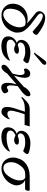

<svg xmlns="http://www.w3.org/2000/svg" viewBox="1182 -1952 790 3195"><g transform="rotate(90 1577.5 -355.0)"><path d="M561 -570Q562 -550 545.5 -529.5Q529 -509 507 -502Q485 -522 395 -598Q297 -672 244 -672Q227 -672 215.5 -662.5Q204 -653 204 -639Q204 -617 230 -591Q238 -583 301 -537Q384 -476 401 -461Q439 -429 482 -376Q523 -326 523 -242Q523 -215 517 -197Q481 -84 394 -29Q318 20 225 16Q150 13 97 -38Q42 -92 42 -174Q42 -211 54 -250Q80 -332 150 -378Q214 -420 294 -420Q334 -420 370 -408Q345 -436 283 -485Q200 -550 198 -552Q167 -580 167 -615Q167 -654 202 -686Q230 -711 279 -711Q343 -711 422 -670Q455 -653 505 -619Q559 -582 561 -570ZM414 -186Q435 -238 435 -283Q435 -341 403 -376Q379 -386 348 -386Q281 -386 222 -342Q156 -293 137 -213Q125 -164 125 -127Q125 -44 189 -19Q204 -14 219 -14Q269 -14 323 -59Q383 -110 414 -186Z M1058 -705Q1058 -679 1037 -661L876 -525L854 -529L990 -711Q1008 -730 1032 -730Q1058 -730 1058 -705ZM1032 -409Q1029 -392 1007 -367Q984 -341 974 -347Q911 -378 854 -379Q710 -384 689 -313Q687 -305 687 -300Q687 -260 732 -256Q736 -257 749.5 -261.5Q763 -266 767 -267Q771 -268 785.5 -271.5Q800 -275 805.5 -274Q811 -273 828 -274Q874 -271 874 -244Q874 -238 873 -235Q868 -216 846 -206Q829 -197 806 -195Q768 -193 726 -216Q706 -217 675 -194Q647 -172 642 -151Q640 -139 640 -134Q640 -64 771 -69Q899 -74 990 -128Q987 -80 904 -23Q848 15 749 18Q586 15 586 -94Q586 -114 592 -136Q611 -206 693 -239Q644 -261 644 -313Q644 -321 646 -335Q659 -395 714.5 -430Q770 -465 854 -465Q908 -465 967 -451Q1002 -443 1018 -432.5Q1034 -422 1032 -409Z M1414 -254Q1401 -176 1401 -139Q1401 -83 1431 -74Q1442 -71 1462 -85Q1483 -100 1498 -96Q1517 -91 1527 -64Q1536 -40 1533 -30Q1523 -9 1495 5.5Q1467 20 1437 20Q1359 20 1359 -87Q1359 -149 1384 -234Q1324 -185 1203 -78Q1185 -44 1159 -18Q1125 16 1094 16Q1058 16 1058 -26Q1058 -57 1117 -104Q1154 -130 1203 -165Q1229 -246 1229 -297Q1229 -356 1197 -367Q1186 -370 1179 -370Q1172 -370 1159 -364Q1146 -358 1143 -358Q1121 -358 1121 -388Q1121 -402 1128 -413Q1160 -463 1203 -463Q1275 -463 1275 -369Q1275 -309 1238 -192Q1314 -255 1426 -357Q1438 -388 1474 -423Q1518 -465 1551 -465Q1583 -465 1583 -429Q1583 -388 1516 -330Q1499 -317 1465 -291.5Q1431 -266 1414 -254Z M1801 -454H2084L2060 -369H1881Q1844 -263 1825 -176Q1822 -160 1822 -145Q1822 -89 1863 -83Q1914 -76 1964 -126Q1967 -92 1927 -40Q1887 14 1849 16Q1760 19 1760 -76Q1760 -97 1765 -130Q1773 -177 1797 -246Q1836 -365 1839 -374L1761 -371Q1671 -368 1606 -313Q1604 -311 1597 -329Q1598 -335 1664 -398Q1695 -428 1723 -440Q1756 -454 1801 -454Z M2545 -409Q2542 -392 2520 -367Q2497 -341 2487 -347Q2424 -378 2367 -379Q2223 -384 2202 -313Q2200 -305 2200 -300Q2200 -260 2245 -256Q2249 -257 2262.5 -261.5Q2276 -266 2280 -267Q2284 -268 2298.5 -271.5Q2313 -275 2318.5 -274Q2324 -273 2341 -274Q2387 -271 2387 -244Q2387 -238 2386 -235Q2381 -216 2359 -206Q2342 -197 2319 -195Q2281 -193 2239 -216Q2219 -217 2189 -194Q2160 -171 2155 -151Q2153 -139 2153 -134Q2153 -64 2284 -69Q2412 -74 2503 -128Q2500 -80 2417 -23Q2361 15 2262 18Q2099 15 2099 -94Q2099 -114 2105 -136Q2124 -206 2206 -239Q2157 -261 2157 -313Q2157 -321 2159 -335Q2172 -395 2227.5 -430Q2283 -465 2367 -465Q2421 -465 2480 -451Q2515 -443 2531 -432.5Q2547 -422 2545 -409Z M2924 -454H3149Q3155 -447 3155 -432Q3155 -396 3131 -377H2971Q3011 -367 3038 -325Q3065 -284 3065 -235Q3065 -212 3059 -193Q3029 -94 2942 -35Q2867 16 2788 16Q2704 16 2653 -38Q2602 -93 2602 -175Q2602 -202 2608 -231Q2633 -346 2723 -403Q2802 -454 2924 -454ZM2949 -162Q2983 -229 2983 -289Q2983 -364 2932 -381Q2852 -382 2815 -367Q2765 -346 2719 -273Q2679 -212 2679 -142Q2679 -97 2697 -63.5Q2715 -30 2743 -21Q2760 -16 2774 -16Q2874 -16 2949 -162Z"/></g></svg>

Font: GFS Didot
Style: Italic
Weight: 400
Italic angle: -12°
Designer: Takis Katsoulidis and George D. Matthiopoulos
Foundry: George Matthiopoulos and Takis Katsoulidis
Version: Version 1.0